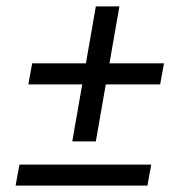

<svg xmlns="http://www.w3.org/2000/svg" viewBox="-20 -583 600 603"><path d="M281 -563H355L281 -139H207ZM495 -384 483 -318H69L81 -384ZM455 -66 443 0H29L41 -66Z"/></svg>

Font: Roboto Serif 20pt
Style: Italic
Weight: 400
Italic angle: -10°
Designer: Greg Gazdowicz
Foundry: Commercial Type
Version: Version 1.008